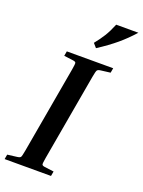

<svg xmlns="http://www.w3.org/2000/svg" viewBox="-170 -989 794 1066"><g transform="rotate(20 227.0 -456.5)"><path d="M113 -652 118 -680H392L387 -652L331 -645Q315 -643 310.5 -636.5Q306 -630 300 -596L210 -84Q204 -50 206 -43.5Q208 -37 223 -35L277 -28L272 0H-2L3 -28L59 -35Q76 -37 80 -43.5Q84 -50 90 -84L180 -596Q186 -630 184 -636.5Q182 -643 167 -645ZM264 -752 243 -776Q269 -808 288 -838.5Q307 -869 325 -913H456Q415 -867 371 -830Q327 -793 264 -752Z"/></g></svg>

Font: Inria Serif
Style: Bold Italic
Weight: 700
Italic angle: -10°
Designer: Black Foundry Team
Foundry: Black Foundry
Version: Version 1.000; ttfautohint (v1.8.3)